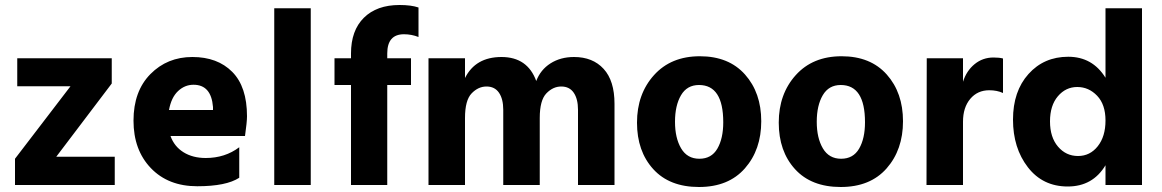

<svg xmlns="http://www.w3.org/2000/svg" viewBox="-20 -740 4648 768"><path d="M439 0H40V-105L262 -395H49V-507H427V-406L205 -113H439Z M754 -401Q719 -401 692 -375.5Q665 -350 656 -300H832V-312Q825 -401 754 -401ZM937 -29Q885 5 769 5Q653 5 583.5 -67.5Q514 -140 514 -257.5Q514 -375 581.5 -443.5Q649 -512 749.5 -512Q850 -512 909 -452.5Q968 -393 968 -275Q968 -252 960 -196H662Q677 -154 714 -131Q751 -108 803 -108Q880 -108 937 -151Z M1223 0H1077V-707H1223Z M1624 -400H1529V0H1384V-400H1318V-507H1384V-526Q1384 -618 1435.5 -669Q1487 -720 1578 -720Q1625 -720 1654 -710V-592Q1626 -603 1596 -603Q1529 -603 1529 -526V-507H1624Z M2438 0H2292V-301Q2292 -344 2275 -369Q2258 -394 2225 -394Q2192 -394 2165.5 -366.5Q2139 -339 2139 -268V0H1993V-301Q1993 -344 1976 -369Q1959 -394 1926 -394Q1893 -394 1866.5 -366.5Q1840 -339 1840 -268V0H1694V-507H1840V-428Q1882 -512 1986 -512Q2090 -512 2125 -416Q2142 -461 2182 -486.5Q2222 -512 2276 -512Q2351 -512 2394.5 -464.5Q2438 -417 2438 -325Z M2873 -251Q2873 -400 2776 -400Q2728 -400 2704 -359Q2680 -318 2680 -253Q2680 -188 2704.5 -146.5Q2729 -105 2777.5 -105Q2826 -105 2849.5 -145.5Q2873 -186 2873 -251ZM2779.5 -515Q2895 -515 2960 -442Q3025 -369 3025 -255Q3025 -141 2959.5 -66.5Q2894 8 2776 8Q2658 8 2593 -63.5Q2528 -135 2528 -249.5Q2528 -364 2596 -439.5Q2664 -515 2779.5 -515Z M3440 -251Q3440 -400 3343 -400Q3295 -400 3271 -359Q3247 -318 3247 -253Q3247 -188 3271.5 -146.5Q3296 -105 3344.5 -105Q3393 -105 3416.5 -145.5Q3440 -186 3440 -251ZM3346.5 -515Q3462 -515 3527 -442Q3592 -369 3592 -255Q3592 -141 3526.5 -66.5Q3461 8 3343 8Q3225 8 3160 -63.5Q3095 -135 3095 -249.5Q3095 -364 3163 -439.5Q3231 -515 3346.5 -515Z M3832 0H3686L3687 -507H3832V-413Q3846 -457 3878.5 -483.5Q3911 -510 3954 -510Q3978 -510 3992 -506V-368Q3968 -379 3937 -379Q3890 -379 3861 -344.5Q3832 -310 3832 -253Z M4548 0H4402V-79Q4351 6 4251 6Q4151 6 4091.5 -71Q4032 -148 4032 -261.5Q4032 -375 4094 -444Q4156 -513 4253 -513Q4350 -513 4402 -429V-707H4548ZM4289 -392Q4243 -392 4211.5 -355Q4180 -318 4180 -254.5Q4180 -191 4212 -153.5Q4244 -116 4292 -116Q4340 -116 4371 -155Q4402 -194 4402 -258Q4402 -322 4368.5 -357Q4335 -392 4289 -392Z"/></svg>

Font: Hind Kochi
Style: Bold
Weight: 700
Designer: Dhruvi Tolia
Foundry: Indian Type Foundry
Version: Version 0.702;PS 1.0;hotconv 1.0.81;makeotf.lib2.5.63406